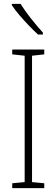

<svg xmlns="http://www.w3.org/2000/svg" viewBox="-20 -969 291 989"><path d="M208 0H43V-25L107 -31V-682L43 -689V-714H208V-689L145 -682V-31L208 -25ZM86 -949Q109 -912 140.5 -872.5Q172 -833 201 -801V-791H176Q155 -810 129.5 -836.5Q104 -863 80.5 -890.5Q57 -918 41 -942V-949Z"/></svg>

Font: Noto Sans Arabic Cond ExtLt
Style: Regular
Weight: 200
Width: 3
Designer: Monotype Design Team, Nadine Chahine, Nizar Qandah and Khaled Hosny
Foundry: Monotype Imaging Inc.
Version: Version 2.012; ttfautohint (v1.8.4.7-5d5b)